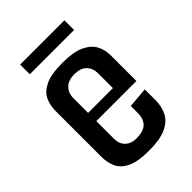

<svg xmlns="http://www.w3.org/2000/svg" viewBox="-181 -664 745 745"><g transform="rotate(-45 192.0 -291.0)"><path d="M188 4Q126 4 94 -12Q62 -28 51 -54Q40 -80 40 -109V-362Q40 -392 51.5 -417.5Q63 -443 95.5 -459Q128 -475 192 -475Q251 -475 284 -459.5Q317 -444 330.5 -419Q344 -394 344 -363V-261L260 -256V-348Q260 -376 243 -393.5Q226 -411 192 -411Q159 -411 141.5 -393.5Q124 -376 124 -348V-125Q124 -97 141 -80.5Q158 -64 187 -64Q225 -64 242.5 -81Q260 -98 260 -130V-169L344 -176V-116Q344 -83 330.5 -55.5Q317 -28 283 -12Q249 4 188 4ZM51 -222V-267H344V-222ZM70 -533V-586H313V-533Z"/></g></svg>

Font: Smooch Sans Thin SemiBold
Style: Regular
Weight: 600
Version: Version 1.010